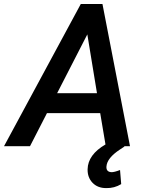

<svg xmlns="http://www.w3.org/2000/svg" viewBox="-65 -731 735 960"><path d="M555.2 0 557.6 1.5 534.7 16.6Q470.7 58.6 467.3 100.6Q464.8 128.4 492.2 129.9Q505.4 130.4 535.2 119.1L541 189.5Q507.3 210.4 465.8 209.5Q423.3 209.5 397.7 182.9Q372.1 156.2 373 115.2Q374.5 42.5 462.4 -8.8L436 -165.5H169.9L85 0H-44.9L338.9 -710.9H447.3L585 0ZM220.7 -265.1H419.9L371.6 -559.1Z"/></svg>

Font: Roboto Medium
Style: Italic
Weight: 500
Italic angle: -12°
Designer: Google
Version: Version 2.134; 2016